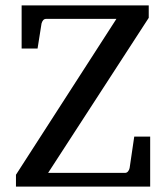

<svg xmlns="http://www.w3.org/2000/svg" viewBox="-20 -691 615 711"><path d="M39.1 0V-43.9L411.1 -621.1H150.9Q144 -621.1 139.9 -616.2Q135.7 -611.3 133.8 -604L119.1 -511.2H60.1V-670.9H530.8V-625L158.2 -50.8H442.9Q449.7 -50.8 454.1 -56.2Q458.5 -61.5 460 -68.8L477.1 -185.1H536.1V0Z"/></svg>

Font: BabelStone Ogham Special
Style: Regular
Weight: 400
Designer: Andrew West
Foundry: BabelStone
Version: Version 1.02 March 14, 2022